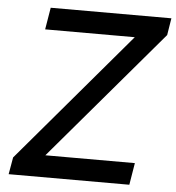

<svg xmlns="http://www.w3.org/2000/svg" viewBox="-52 -776 757 824"><g transform="rotate(5 326.5 -363.5)"><path d="M15.6 0 28.4 -73.2 503.6 -632.8H117.5L133.2 -727.3H653.1L641.3 -654.1L165.5 -94.5H551.1L535.5 0Z"/></g></svg>

Font: Inter P Medium
Style: Italic
Weight: 500
Italic angle: 9.39999°
Designer: Rasmus Andersson
Foundry: rsms
Version: Version 3.018;git-588b23468